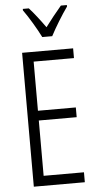

<svg xmlns="http://www.w3.org/2000/svg" viewBox="-62 -983 519 1020"><g transform="rotate(-5 197.5 -473.0)"><path d="M190 -788H243C267 -834 305 -896 335 -938V-946H303C269 -906 248 -879 217 -838C190 -876 157 -919 132 -946H100V-938C129 -898 167 -834 190 -788ZM348 0V-53H133V-348H335V-400H133V-662H348V-714H76V0Z"/></g></svg>

Font: Noto Sans Bengali ExtraCondensed Light
Style: Regular
Weight: 300
Width: 2
Designer: Joana Ranito - Universal Thirst; Jelle Bosma - Monotype Design Team
Foundry: Universal Thirst ehf.
Version: Version 3.000